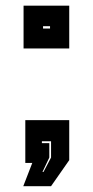

<svg xmlns="http://www.w3.org/2000/svg" viewBox="-20 -560 319 660"><path d="M60 80 91 0H67V-147H218V-9.5L155.5 80ZM126 31H129.5L155.5 -18.5V-74.5H124V-68H149.5V-18.5ZM61 -393.5V-540.5H218V-393.5ZM128 -462H152V-470H128Z"/></svg>

Font: Tourney Expanded ExtraBold
Style: Regular
Weight: 800
Width: 7
Designer: Tyler Finck
Foundry: Etcetera Type Co
Version: Version 1.010; ttfautohint (v1.8.3)